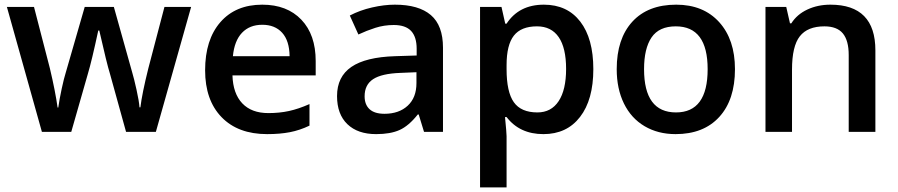

<svg xmlns="http://www.w3.org/2000/svg" viewBox="-20 -570 3882 830"><path d="M524.9 0 455.1 -252Q442.4 -292 409.2 -438H404.8Q376.5 -306.2 359.9 -251L288.1 0H161.1L9.8 -540H127L195.8 -273.9Q219.2 -175.3 229 -105H231.9Q236.8 -140.6 246.8 -186.8Q256.8 -232.9 264.2 -255.9L346.2 -540H472.2L551.8 -255.9Q559.1 -231.9 570.1 -182.6Q581.1 -133.3 583 -106H586.9Q594.2 -166 621.1 -273.9L690.9 -540H806.2L653.8 0Z M1134.8 9.8Q1008.8 9.8 937.7 -63.7Q866.7 -137.2 866.7 -266.1Q866.7 -398.4 932.6 -474.1Q998.5 -549.8 1113.8 -549.8Q1220.7 -549.8 1282.7 -484.9Q1344.7 -419.9 1344.7 -306.2V-244.1H984.9Q987.3 -165.5 1027.3 -123.3Q1067.4 -81.1 1140.1 -81.1Q1188 -81.1 1229.2 -90.1Q1270.5 -99.1 1317.9 -120.1V-26.9Q1275.9 -6.8 1232.9 1.5Q1189.9 9.8 1134.8 9.8ZM1113.8 -462.9Q1059.1 -462.9 1026.1 -428.2Q993.2 -393.6 986.8 -327.1H1231.9Q1231 -394 1199.7 -428.5Q1168.5 -462.9 1113.8 -462.9Z M1813 0 1790 -75.2H1786.1Q1747.1 -25.9 1707.5 -8.1Q1668 9.8 1606 9.8Q1526.4 9.8 1481.7 -33.2Q1437 -76.2 1437 -154.8Q1437 -238.3 1499 -280.8Q1561 -323.2 1688 -327.1L1781.2 -330.1V-358.9Q1781.2 -410.6 1757.1 -436.3Q1732.9 -461.9 1682.1 -461.9Q1640.6 -461.9 1602.5 -449.7Q1564.5 -437.5 1529.3 -420.9L1492.2 -502.9Q1536.1 -525.9 1588.4 -537.8Q1640.6 -549.8 1687 -549.8Q1790 -549.8 1842.5 -504.9Q1895 -460 1895 -363.8V0ZM1642.1 -78.1Q1704.6 -78.1 1742.4 -113Q1780.3 -147.9 1780.3 -210.9V-257.8L1710.9 -254.9Q1629.9 -252 1593 -227.8Q1556.2 -203.6 1556.2 -153.8Q1556.2 -117.7 1577.6 -97.9Q1599.1 -78.1 1642.1 -78.1Z M2329.1 9.8Q2226.6 9.8 2169.9 -64H2163.1Q2169.9 4.4 2169.9 19V240.2H2055.2V-540H2147.9Q2151.9 -524.9 2164.1 -467.8H2169.9Q2223.6 -549.8 2331.1 -549.8Q2432.1 -549.8 2488.5 -476.6Q2544.9 -403.3 2544.9 -271Q2544.9 -138.7 2487.5 -64.5Q2430.2 9.8 2329.1 9.8ZM2301.3 -456.1Q2232.9 -456.1 2201.4 -416Q2169.9 -376 2169.9 -288.1V-271Q2169.9 -172.4 2201.2 -128.2Q2232.4 -84 2303.2 -84Q2362.8 -84 2395 -132.8Q2427.2 -181.6 2427.2 -272Q2427.2 -362.8 2395.3 -409.4Q2363.3 -456.1 2301.3 -456.1Z M3157.2 -271Q3157.2 -138.7 3089.4 -64.5Q3021.5 9.8 2900.4 9.8Q2824.7 9.8 2766.6 -24.4Q2708.5 -58.6 2677.2 -122.6Q2646 -186.5 2646 -271Q2646 -402.3 2713.4 -476.1Q2780.8 -549.8 2903.3 -549.8Q3020.5 -549.8 3088.9 -474.4Q3157.2 -398.9 3157.2 -271ZM2764.2 -271Q2764.2 -84 2902.3 -84Q3039.1 -84 3039.1 -271Q3039.1 -456.1 2901.4 -456.1Q2829.1 -456.1 2796.6 -408.2Q2764.2 -360.4 2764.2 -271Z M3764.2 0H3648.9V-332Q3648.9 -394.5 3623.8 -425.3Q3598.6 -456.1 3543.9 -456.1Q3471.2 -456.1 3437.5 -413.1Q3403.8 -370.1 3403.8 -269V0H3289.1V-540H3378.9L3395 -469.2H3400.9Q3425.3 -507.8 3470.2 -528.8Q3515.1 -549.8 3569.8 -549.8Q3764.2 -549.8 3764.2 -352.1Z"/></svg>

Font: JBL Sans
Style: Semibold
Weight: 600
Version: Version 1.10